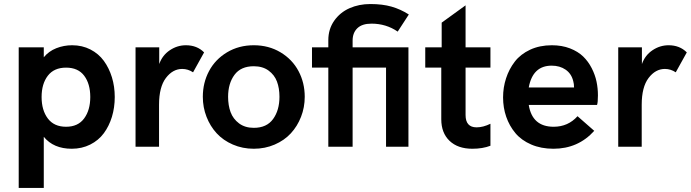

<svg xmlns="http://www.w3.org/2000/svg" viewBox="-20 -720 3390 942"><path d="M71.8 202.1V-487.8H194.8V-439Q219.2 -468.8 256.1 -483.4Q293 -498 334 -498Q383.3 -498 423.6 -477.3Q463.9 -456.5 489.5 -421.4Q515.1 -386.2 529.1 -340.8Q543 -295.4 543 -244.1Q543 -192.4 529.1 -146.7Q515.1 -101.1 489.3 -66.2Q463.4 -31.2 422.6 -10.7Q381.8 9.8 332 9.8Q242.7 9.8 194.8 -48.8V202.1ZM304.2 -98.1Q362.8 -98.1 392.8 -138.9Q422.9 -179.7 422.9 -244.1Q422.9 -308.6 393.1 -348.4Q363.3 -388.2 304.2 -388.2Q245.1 -388.2 214.6 -348.4Q184.1 -308.6 184.1 -244.1Q184.1 -179.2 214.6 -138.7Q245.1 -98.1 304.2 -98.1Z M645 0V-487.8H761.2V-405.8Q776.4 -448.7 813 -473.4Q849.6 -498 892.1 -498Q946.8 -498 981.4 -462.9L927.2 -365.2Q902.3 -381.8 874 -381.8Q827.6 -381.8 793.9 -337.4Q760.3 -293 760.3 -206.1V0Z M975.1 -245.1Q975.1 -314 1005.6 -371.3Q1036.1 -428.7 1094 -463.4Q1151.9 -498 1225.1 -498Q1298.3 -498 1356.2 -463.4Q1414.1 -428.7 1444.6 -371.3Q1475.1 -314 1475.1 -245.1Q1475.1 -193.4 1457 -147Q1439 -100.6 1407 -65.9Q1375 -31.2 1327.6 -10.7Q1280.3 9.8 1225.1 9.8Q1169.9 9.8 1122.6 -10.7Q1075.2 -31.2 1043.2 -65.9Q1011.2 -100.6 993.2 -147Q975.1 -193.4 975.1 -245.1ZM1225.1 -92.8Q1288.6 -92.8 1319.8 -136Q1351.1 -179.2 1351.1 -245.1Q1351.1 -287.1 1338.9 -319.8Q1326.7 -352.5 1297.6 -373.8Q1268.6 -395 1225.1 -395Q1161.6 -395 1130.4 -352.8Q1099.1 -310.5 1099.1 -245.1Q1099.1 -203.1 1111.3 -169.9Q1123.5 -136.7 1152.8 -114.7Q1182.1 -92.8 1225.1 -92.8Z M1983.9 -487.8V0H1874V-388.2H1710V0H1590.8V-388.2H1510.7V-487.8H1590.8V-522.9Q1590.8 -577.1 1619.6 -618.2Q1648.4 -659.2 1694.8 -679.7Q1741.2 -700.2 1796.9 -700.2Q1856.4 -700.2 1900.9 -687.5Q1945.3 -674.8 1985.8 -648.9L1931.2 -564.9Q1874.5 -604 1802.7 -604Q1756.3 -604 1733.2 -581.5Q1710 -559.1 1710 -521V-487.8Z M2297.4 9.8Q2226.1 9.8 2185.5 -29.1Q2145 -67.9 2145 -134.8V-388.2H2066.4V-487.8H2147V-608.9L2264.2 -693.8V-487.8H2386.2V-388.2H2264.2V-155.8Q2264.2 -95.2 2318.4 -95.2Q2350.1 -95.2 2386.2 -112.8V-4.9Q2347.7 9.8 2297.4 9.8Z M2695.3 9.8Q2634.3 9.8 2586.2 -11Q2538.1 -31.7 2508.5 -67.1Q2479 -102.5 2463.6 -147.2Q2448.2 -191.9 2448.2 -242.2Q2448.2 -291 2462.9 -335.9Q2477.5 -380.9 2505.6 -417.5Q2533.7 -454.1 2580.8 -476.1Q2627.9 -498 2687.5 -498Q2736.8 -498 2776.4 -482.7Q2815.9 -467.3 2841.1 -442.9Q2866.2 -418.5 2883.1 -385.5Q2899.9 -352.5 2906.7 -319.6Q2913.6 -286.6 2913.6 -252Q2913.6 -217.3 2909.2 -205.1H2574.2Q2591.3 -98.1 2696.3 -98.1Q2767.1 -98.1 2813.5 -149.9L2895.5 -78.1Q2816.4 9.8 2695.3 9.8ZM2574.2 -291H2796.4Q2796.4 -308.6 2792.5 -321.8Q2783.7 -358.4 2755.1 -378.2Q2726.6 -397.9 2686.5 -397.9Q2593.8 -397.9 2574.2 -291Z M3013.2 0V-487.8H3129.4V-405.8Q3144.5 -448.7 3181.2 -473.4Q3217.8 -498 3260.3 -498Q3314.9 -498 3349.6 -462.9L3295.4 -365.2Q3270.5 -381.8 3242.2 -381.8Q3195.8 -381.8 3162.1 -337.4Q3128.4 -293 3128.4 -206.1V0Z"/></svg>

Font: HK Grotesk Legacy
Style: Bold
Weight: 700
Designer: Alfredo Marco Pradil
Foundry: Hanken Design Co.
Version: Version 2.022;PS 002.022;hotconv 1.0.88;makeotf.lib2.5.64775